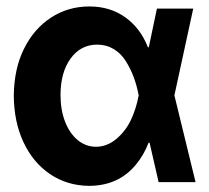

<svg xmlns="http://www.w3.org/2000/svg" viewBox="-20 -573 659 604"><path d="M259.3 11.7Q190.4 10.7 137.2 -25.4Q83.5 -62 53.7 -126Q23.9 -189.9 23.4 -272.5Q24.4 -356.9 55.2 -418.9Q86.4 -482.4 140.4 -517.6Q194.3 -552.7 261.2 -552.7Q326.2 -552.7 374 -518.6Q421.9 -484.4 445.3 -424.3H491.2L528.3 -274.4L595.2 0H479L416 -274.4Q410.2 -304.7 400.6 -330.3Q391.1 -356 376 -380.4Q360.8 -404.8 337.6 -418.7Q314.5 -432.6 285.6 -432.6Q233.9 -432.6 202.1 -388.9Q170.4 -345.2 170.4 -273.9Q170.4 -227.5 184.6 -190.4Q199.2 -153.3 224.1 -132.6Q249 -111.8 281.2 -111.3Q316.4 -111.3 345.5 -135.5Q374.5 -159.7 391.4 -194.8Q408.2 -230 416 -271.5L473.6 -545.9H587.9L528.3 -271.5L491.2 -124H447.3Q432.6 -85 407.2 -54.7Q352.5 11.7 259.3 11.7Z"/></svg>

Font: Inter Tight Stencil
Style: Bold
Weight: 700
Designer: Rasmus Andersson
Foundry: rsms
Version: Version 3.004;Glyphs 3.1.2 (3151)